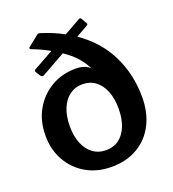

<svg xmlns="http://www.w3.org/2000/svg" viewBox="-138 -857 875 972"><g transform="rotate(-20 299.5 -371.0)"><path d="M563 -270Q563 -186 530.5 -123Q498 -60 438.5 -25Q379 10 298 10Q221 10 162 -24Q103 -58 69.5 -117.5Q36 -177 36 -252Q36 -331 70 -391Q104 -451 162.5 -485.5Q221 -520 296 -520Q321 -520 340.5 -513Q360 -506 372 -493Q355 -528 328 -558Q301 -588 261 -615L133 -543Q122 -537 114 -550L102 -569Q97 -576 98.5 -580.5Q100 -585 103 -586L211 -646Q190 -658 166.5 -669Q143 -680 116 -690Q112 -692 111 -695.5Q110 -699 114 -702L169 -746Q174 -751 177.5 -751.5Q181 -752 189 -750Q221 -740 251 -727.5Q281 -715 308 -700L395 -749Q404 -755 409 -748L427 -717Q431 -710 424 -706L359 -669Q462 -598 512.5 -495Q563 -392 563 -270ZM300 -79Q341 -79 370 -100.5Q399 -122 415 -162Q431 -202 431 -255Q431 -310 415 -350Q399 -390 369.5 -412Q340 -434 300 -434Q260 -434 230.5 -412Q201 -390 184.5 -350Q168 -310 168 -255Q168 -201 184.5 -161.5Q201 -122 230.5 -100.5Q260 -79 300 -79Z"/></g></svg>

Font: Libre Franklin SemiBold
Style: Regular
Weight: 600
Designer: Pablo Impallari, Rodrigo Fuenzalida, Nhung Nguyen
Foundry: Impallari Type
Version: Version 3.000